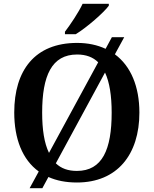

<svg xmlns="http://www.w3.org/2000/svg" viewBox="-20 -951 810 1011"><path d="M322 -784V-771H379C438 -807 528 -886 553 -921V-931H415C394 -886 351 -822 322 -784ZM184 -48 136 40H203L235 -19C277 0 327 10 385 10C597 10 714 -137 714 -358C714 -495 669 -603 585 -665L634 -755H569L536 -694C493 -714 443 -725 386 -725C163 -725 55 -580 55 -359C55 -220 98 -110 184 -48ZM497 -623 238 -146C213 -197 202 -269 202 -358C202 -552 252 -664 386 -664C433 -664 470 -650 497 -623ZM385 -51C338 -51 302 -64 274 -91L533 -569C557 -518 568 -446 568 -358C568 -164 519 -51 385 -51Z"/></svg>

Font: Noto Serif SemiBold
Style: Regular
Weight: 600
Designer: Monotype Design Team
Foundry: Monotype Imaging Inc.
Version: Version 2.013